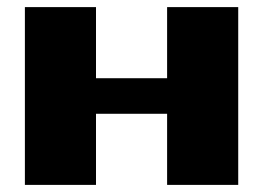

<svg xmlns="http://www.w3.org/2000/svg" viewBox="-20 -520 740 540"><path d="M50 -500H250V-300H450V-500H650V0H450V-200H250V0H50Z"/></svg>

Font: Tokeely Brookings
Style: Regular
Weight: 400
Designer: Peter Wiegel
Foundry: Peter Wiegel
Version: Version 2.001